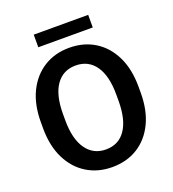

<svg xmlns="http://www.w3.org/2000/svg" viewBox="-154 -978 997 1105"><g transform="rotate(-20 344.5 -425.5)"><path d="M643.6 -373.5V-336.9Q643.6 -229.5 606 -151.6Q568.4 -73.7 501.2 -32Q434.1 9.8 345.2 9.8Q257.3 9.8 189.7 -32Q122.1 -73.7 83.7 -151.6Q45.4 -229.5 45.4 -336.9V-373.5Q45.4 -481.4 83.5 -559.1Q121.6 -636.7 189 -678.7Q256.3 -720.7 344.2 -720.7Q433.1 -720.7 500.5 -678.7Q567.9 -636.7 605.7 -559.1Q643.6 -481.4 643.6 -373.5ZM507.8 -336.9V-374.5Q507.8 -490.2 464.8 -551.3Q421.9 -612.3 344.2 -612.3Q267.1 -612.3 224.1 -551.3Q181.2 -490.2 181.2 -374.5V-336.9Q181.2 -221.7 224.6 -159.9Q268.1 -98.1 345.2 -98.1Q423.3 -98.1 465.6 -159.9Q507.8 -221.7 507.8 -336.9ZM512.7 -861.3V-784.2H179.2V-861.3Z"/></g></svg>

Font: Vazirmatn RD UI FD SemiBold
Style: Regular
Weight: 600
Designer: Saber Rastikerdar
Foundry: Saber Rastikerdar
Version: Version 33.003